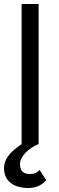

<svg xmlns="http://www.w3.org/2000/svg" viewBox="-28 -720 293 960"><path d="M80 -700V0H81C74 5 66 10 59 16C19 45 -8 80 -8 120C-8 179 32 220 115 220C158 220 188 200 203 180L170 130C157 143 147 150 120 150C91 150 72 136 72 100C72 63 113 22 165 0V-700Z"/></svg>

Font: Jost
Style: Regular
Weight: 400
Version: Version 3.710